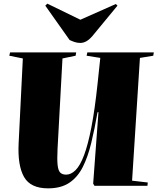

<svg xmlns="http://www.w3.org/2000/svg" viewBox="-20 -1017 862 1051"><path d="M703 -28 789 -18 787 0H497L490 -12L519 -403H514Q498 -311 479.5 -234.5Q461 -158 433 -102.5Q405 -47 359.5 -16.5Q314 14 243 14Q147 14 111.5 -48.5Q76 -111 82 -232L105 -697L31 -712L35 -730H397L394 -712L322 -697L295 -202Q292 -143 295.5 -112.5Q299 -82 310.5 -71.5Q322 -61 342 -61Q369 -61 394 -86Q419 -111 440.5 -168.5Q462 -226 480.5 -321.5Q499 -417 514 -558L529 -700L454 -712L458 -730H822L819 -712L746 -700ZM228 -986 239 -997 420 -909 614 -995 623 -986 486 -820Q454 -782 420 -782Q404 -782 390 -786.5Q376 -791 361 -798Z"/></svg>

Font: Literata 72pt Black
Style: Italic
Weight: 900
Italic angle: -2°
Designer: Latin by Veronika Burian and Jose Scaglione. Greek by Irene Vlachou. Cyrillic by Vera Evstafieva
Foundry: TypeTogether
Version: Version 3.002